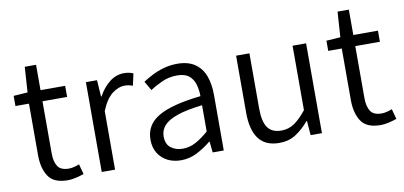

<svg xmlns="http://www.w3.org/2000/svg" viewBox="-63 -816 2146 1021"><g transform="rotate(-10 1010.0 -305.0)"><path d="M232 12Q156 12 127 -32Q98 -76 98 -146V-425H25V-480L101 -485L110 -622H171V-485H304V-425H171V-144Q171 -99 187.5 -73.5Q204 -48 248 -48Q261 -48 276.5 -52Q292 -56 304 -61L319 -6Q299 1 275.5 6.5Q252 12 232 12Z M416 0V-485H476L482 -396H485Q510 -442 545.5 -469.5Q581 -497 623 -497Q638 -497 650 -494.5Q662 -492 673 -487L659 -423Q647 -427 637.5 -429Q628 -431 613 -431Q582 -431 548 -405.5Q514 -380 488 -316V0Z M843 12Q803 12 771 -4Q739 -20 720 -50.5Q701 -81 701 -124Q701 -204 773.5 -246.5Q846 -289 1003 -306Q1003 -338 994.5 -368.5Q986 -399 963.5 -417.5Q941 -436 899 -436Q855 -436 817.5 -419Q780 -402 752 -383L723 -433Q744 -447 773 -462Q802 -477 837 -487Q872 -497 911 -497Q969 -497 1005.5 -472Q1042 -447 1058.5 -403Q1075 -359 1075 -300V0H1015L1009 -59H1006Q971 -30 930 -9Q889 12 843 12ZM862 -47Q899 -47 932 -64.5Q965 -82 1003 -115V-257Q917 -247 867 -229.5Q817 -212 795 -187Q773 -162 773 -129Q773 -86 799.5 -66.5Q826 -47 862 -47Z M1374 12Q1299 12 1263 -36Q1227 -84 1227 -177V-485H1299V-186Q1299 -116 1322 -83.5Q1345 -51 1396 -51Q1434 -51 1465 -71.5Q1496 -92 1532 -137V-485H1605V0H1544L1538 -77H1535Q1501 -37 1463 -12.5Q1425 12 1374 12Z M1921 12Q1845 12 1816 -32Q1787 -76 1787 -146V-425H1714V-480L1790 -485L1799 -622H1860V-485H1993V-425H1860V-144Q1860 -99 1876.5 -73.5Q1893 -48 1937 -48Q1950 -48 1965.5 -52Q1981 -56 1993 -61L2008 -6Q1988 1 1964.5 6.5Q1941 12 1921 12Z"/></g></svg>

Font: Assistant ExtraLight
Style: Regular
Weight: 400
Version: Version 3.000